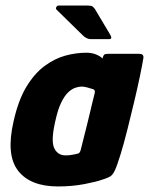

<svg xmlns="http://www.w3.org/2000/svg" viewBox="-20 -666 537 692"><path d="M189 6Q89 6 45 -51Q1 -108 29 -229Q46 -305 75 -353Q104 -401 140.5 -428Q177 -455 215.5 -465.5Q254 -476 291 -476Q312 -476 328 -469Q344 -462 349 -455L351 -461Q354 -469 358 -470.5Q362 -472 370 -472H482Q498 -472 497 -458Q493 -433 484 -390Q475 -347 463 -296.5Q451 -246 438.5 -196.5Q426 -147 414 -108Q402 -69 394 -52Q388 -39 380.5 -32.5Q373 -26 347 -18Q328 -11 284 -2.5Q240 6 189 6ZM216 -106Q225 -106 233 -107Q241 -108 248 -109.5Q255 -111 259 -112Q264 -113 266.5 -116Q269 -119 271 -126Q276 -147 281.5 -168Q287 -189 292 -209.5Q297 -230 302 -250.5Q307 -271 311.5 -290.5Q316 -310 321 -329Q323 -336 321 -340Q319 -344 314 -345Q307 -347 295.5 -350.5Q284 -354 274 -354Q264 -354 251 -349.5Q238 -345 225 -332.5Q212 -320 200 -295Q188 -270 179 -228Q163 -158 175.5 -132Q188 -106 216 -106ZM307 -525Q292 -525 278 -539L184 -631Q180 -635 183 -640.5Q186 -646 191 -646H296Q308 -646 313 -643Q318 -640 323 -632L376 -543Q387 -525 374 -525Z"/></svg>

Font: Glory ExtraBold
Style: Italic
Weight: 800
Italic angle: -12°
Version: Version 1.011